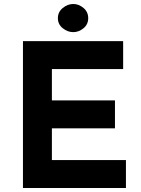

<svg xmlns="http://www.w3.org/2000/svg" viewBox="-20 -942 706 962"><path d="M95 -736H597V-596H240V-439H556V-299H240V-140H611V0H95ZM270 -851Q270 -882 294.5 -902Q319 -922 347 -922Q375 -922 398.5 -902Q422 -882 422 -851Q422 -820 398.5 -800.5Q375 -781 347 -781Q319 -781 294.5 -800.5Q270 -820 270 -851Z"/></svg>

Font: Reem Kufi Fun
Style: Regular
Weight: 400
Designer: Khaled Hosny
Version: Version 1.005